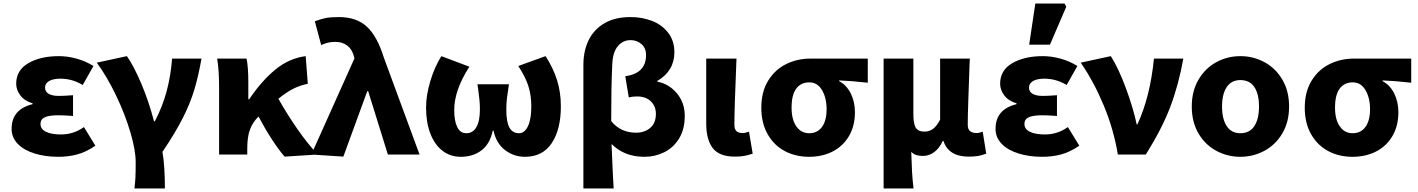

<svg xmlns="http://www.w3.org/2000/svg" viewBox="-20 -878 8056 1091"><path d="M46 -146Q46 -257 165 -286V-291Q120 -304 96 -335.5Q72 -367 72 -402Q72 -479 141 -519Q210 -559 314 -559Q365 -559 416.5 -544.5Q468 -530 511 -503L450 -395Q390 -431 324 -431Q282 -431 259 -417.5Q236 -404 236 -380Q236 -357 256.5 -345Q277 -333 314 -333Q345 -333 395 -337V-219Q345 -223 312 -223Q259 -223 234.5 -211.5Q210 -200 210 -174Q210 -145 240.5 -129.5Q271 -114 327 -114Q398 -114 457 -156L522 -50Q469 -14 419 -0.5Q369 13 311 13Q238 13 177.5 -5.5Q117 -24 81.5 -60Q46 -96 46 -146Z M751 43Q751 -24 721 -126Q691 -228 640 -334.5Q589 -441 530 -522L701 -559Q740 -504 783 -402.5Q826 -301 855 -189H860Q903 -271 926.5 -358Q950 -445 958 -545H1125Q1107 -444 1084 -367.5Q1061 -291 1018.5 -207Q976 -123 903 -15Q917 64 917 193H744Q748 160 749.5 131Q751 102 751 43Z M1214 -545H1381Q1391 -499 1391 -410V-314H1396Q1466 -418 1544.5 -482.5Q1623 -547 1717 -559L1729 -402Q1685 -393 1647 -374Q1609 -355 1562 -317Q1608 -234 1669 -146Q1730 -58 1786 0L1597 12Q1525 -73 1449 -216Q1415 -182 1400 -141Q1385 -100 1385 -33V0H1225V-376Q1225 -481 1214 -545Z M1749 0 1994 -546 1990 -561Q1980 -599 1952.5 -619.5Q1925 -640 1886 -640Q1863 -640 1845.5 -636Q1828 -632 1805 -622L1769 -757Q1803 -770 1830.5 -775.5Q1858 -781 1906 -781Q2006 -781 2065 -726Q2124 -671 2161 -551L2364 0H2184L2072 -360H2067L1931 12Z M2401 -267Q2401 -337 2425.5 -418Q2450 -499 2488 -559L2647 -499Q2561 -365 2561 -253Q2561 -191 2578 -156Q2595 -121 2630 -121Q2667 -121 2687 -155.5Q2707 -190 2707 -257Q2707 -283 2704.5 -309Q2702 -335 2698 -364L2693 -399H2872Q2865 -356 2861 -323Q2857 -290 2857 -257Q2857 -184 2875 -152.5Q2893 -121 2929 -121Q2961 -121 2980 -161Q2999 -201 2999 -273Q2999 -336 2982.5 -388.5Q2966 -441 2925 -503L3080 -559Q3123 -493 3145 -423.5Q3167 -354 3167 -274Q3167 -142 3115 -64.5Q3063 13 2963 13Q2900 13 2850 -25Q2800 -63 2784 -136H2780Q2765 -62 2717 -24.5Q2669 13 2598 13Q2538 13 2493.5 -22Q2449 -57 2425 -120Q2401 -183 2401 -267Z M3563 -781Q3629 -781 3685.5 -759Q3742 -737 3777 -691.5Q3812 -646 3812 -581Q3812 -475 3715 -418V-414Q3782 -401 3826.5 -347.5Q3871 -294 3871 -220Q3871 -143 3838.5 -90.5Q3806 -38 3753.5 -12.5Q3701 13 3642 13Q3527 13 3455 -60L3458 11Q3460 57 3462 102.5Q3464 148 3467 193H3295V-509Q3295 -588 3324.5 -649Q3354 -710 3414 -745.5Q3474 -781 3563 -781ZM3707 -231Q3707 -274 3678.5 -302Q3650 -330 3599 -330Q3573 -330 3553 -324L3533 -445Q3651 -461 3651 -565Q3651 -605 3625 -627.5Q3599 -650 3563 -650Q3520 -650 3491 -616Q3462 -582 3459 -512Q3453 -390 3453 -190Q3506 -124 3594 -124Q3643 -124 3675 -151.5Q3707 -179 3707 -231Z M3993 -176V-545H4165L4164 -521Q4153 -259 4153 -170Q4153 -144 4164.5 -133Q4176 -122 4200 -122Q4215 -122 4236 -130L4257 -5Q4234 3 4211.5 7.5Q4189 12 4156 12Q4067 12 4030 -36.5Q3993 -85 3993 -176Z M4306 -266Q4306 -356 4344.5 -419Q4383 -482 4446.5 -513.5Q4510 -545 4585 -545H4911V-408Q4811 -419 4748 -421V-417Q4790 -395 4814 -347.5Q4838 -300 4838 -240Q4838 -163 4804.5 -105.5Q4771 -48 4712 -17.5Q4653 13 4577 13Q4501 13 4439.5 -19.5Q4378 -52 4342 -115.5Q4306 -179 4306 -266ZM4677 -257Q4677 -322 4651 -366Q4625 -410 4579 -410Q4531 -410 4504.5 -374.5Q4478 -339 4478 -266Q4478 -199 4505 -160Q4532 -121 4578 -121Q4625 -121 4651 -157Q4677 -193 4677 -257Z M5001 -545H5170V-230Q5170 -174 5184 -152Q5198 -130 5232 -130Q5260 -130 5281 -145Q5302 -160 5322 -198V-545H5491L5489 -504Q5486 -413 5482.5 -316Q5479 -219 5479 -170Q5479 -144 5492 -133Q5505 -122 5529 -122Q5545 -122 5564 -130L5584 -5Q5561 4 5539 8Q5517 12 5485 12Q5370 12 5341 -77H5337Q5318 -36 5289 -14Q5260 8 5224 8Q5202 8 5186.5 3Q5171 -2 5158 -15Q5160 54 5162.5 98.5Q5165 143 5171 193H5001Z M5637 -146Q5637 -257 5756 -286V-291Q5711 -304 5687 -335.5Q5663 -367 5663 -402Q5663 -479 5732 -519Q5801 -559 5905 -559Q5956 -559 6007.5 -544.5Q6059 -530 6102 -503L6041 -395Q5981 -431 5915 -431Q5873 -431 5850 -417.5Q5827 -404 5827 -380Q5827 -357 5847.5 -345Q5868 -333 5905 -333Q5936 -333 5986 -337V-219Q5936 -223 5903 -223Q5850 -223 5825.5 -211.5Q5801 -200 5801 -174Q5801 -145 5831.5 -129.5Q5862 -114 5918 -114Q5989 -114 6048 -156L6113 -50Q6060 -14 6010 -0.5Q5960 13 5902 13Q5829 13 5768.5 -5.5Q5708 -24 5672.5 -60Q5637 -96 5637 -146ZM5863 -858H6029L6039 -840L5946 -624H5828Z M6121 -522 6292 -559Q6336 -490 6378 -376Q6420 -262 6439 -171H6443Q6516 -329 6537 -545H6704Q6677 -395 6630 -271Q6583 -147 6491 0H6332Q6308 -144 6251.5 -279.5Q6195 -415 6121 -522Z M6752 -273Q6752 -360 6790 -425Q6828 -490 6891 -524.5Q6954 -559 7028 -559Q7102 -559 7165.5 -524.5Q7229 -490 7267 -425Q7305 -360 7305 -273Q7305 -185 7266.5 -120Q7228 -55 7164.5 -21Q7101 13 7028 13Q6955 13 6891.5 -21Q6828 -55 6790 -120Q6752 -185 6752 -273ZM7134 -273Q7134 -344 7107.5 -383.5Q7081 -423 7028 -423Q6977 -423 6950.5 -383Q6924 -343 6924 -273Q6924 -202 6950.5 -161.5Q6977 -121 7028 -121Q7081 -121 7107.5 -161.5Q7134 -202 7134 -273Z M7394 -266Q7394 -356 7432.5 -419Q7471 -482 7534.5 -513.5Q7598 -545 7673 -545H7999V-408Q7899 -419 7836 -421V-417Q7878 -395 7902 -347.5Q7926 -300 7926 -240Q7926 -163 7892.5 -105.5Q7859 -48 7800 -17.5Q7741 13 7665 13Q7589 13 7527.5 -19.5Q7466 -52 7430 -115.5Q7394 -179 7394 -266ZM7765 -257Q7765 -322 7739 -366Q7713 -410 7667 -410Q7619 -410 7592.5 -374.5Q7566 -339 7566 -266Q7566 -199 7593 -160Q7620 -121 7666 -121Q7713 -121 7739 -157Q7765 -193 7765 -257Z"/></svg>

Font: Nebula Sans Bold
Style: Regular
Weight: 700
Designer: Paul D. Hunt for Adobe (as Source Sans)
Foundry: Nebula Entertainment & Broadcasting LLC
Version: Version 1.010